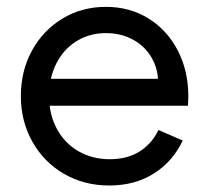

<svg xmlns="http://www.w3.org/2000/svg" viewBox="-20 -538 622 571"><path d="M42 -252Q42 -327.1 75.2 -387.7Q108.4 -448.2 166 -482.9Q223.6 -517.6 294.9 -517.6Q366.2 -517.6 421.9 -482.9Q477.5 -448.2 508.8 -387.7Q540 -327.1 540 -252Q540 -242.2 539.1 -223.6H108.4V-303.7H458L450.2 -293Q450.2 -334 430.2 -367.7Q410.2 -401.4 375 -420.4Q339.8 -439.5 294.9 -439.5Q246.1 -439.5 207.5 -415.5Q168.9 -391.6 147.5 -349.1Q126 -306.6 126 -252Q126 -197.3 149.4 -154.3Q172.9 -111.3 213.9 -87.9Q254.9 -64.5 306.6 -64.5Q358.4 -64.5 395 -87.4Q431.6 -110.4 451.2 -151.4L523.4 -120.1Q494.1 -57.6 437.5 -22Q380.9 13.7 304.7 13.7Q230.5 13.7 170.4 -21Q110.4 -55.7 76.2 -116.7Q42 -177.7 42 -252Z"/></svg>

Font: Wanted Sans Std Variable
Style: Regular
Weight: 400
Designer: Original Design by Kil Hyung-jin and Kang Hanbin, Wanted Lab, Inc;
Foundry: Wanted Lab, Inc.
Version: Version 1.003;Glyphs 3.2 (3227)